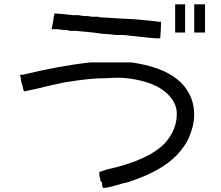

<svg xmlns="http://www.w3.org/2000/svg" viewBox="-20 -825 1040 904"><path d="M507.8 -531.2Q578.1 -531.2 597.7 -531.2Q738.3 -511.7 812.5 -453.1Q867.2 -410.2 886.7 -343.8Q906.2 -269.5 875 -191.4Q863.3 -156.2 832 -117.2Q765.6 -31.2 609.4 23.4Q593.8 27.3 589.8 31.2Q566.4 35.2 515.6 50.8Q468.8 62.5 464.8 58.6Q464.8 58.6 460.9 50.8Q460.9 46.9 460.9 35.2Q460.9 35.2 457 31.2L453.1 27.3Q453.1 15.6 449.2 7.8Q445.3 -15.6 449.2 -15.6Q449.2 -15.6 484.4 -27.3Q679.7 -70.3 757.8 -152.3Q812.5 -214.8 812.5 -289.1Q812.5 -316.4 800.8 -339.8Q750 -437.5 574.2 -457Q543 -460.9 484.4 -457Q441.4 -457 402.3 -453.1Q359.4 -449.2 285.2 -437.5Q210.9 -421.9 148.4 -406.2Q93.8 -394.5 93.8 -394.5Q89.8 -398.4 85.9 -421.9Q78.1 -441.4 78.1 -457L74.2 -472.7H85.9Q261.7 -515.6 406.2 -531.2Q437.5 -531.2 507.8 -531.2ZM238.3 -761.7Q253.9 -761.7 320.3 -753.9H347.7L371.1 -750Q398.4 -750 410.2 -746.1Q421.9 -746.1 429.7 -746.1H437.5H441.4Q453.1 -742.2 476.6 -742.2Q527.3 -738.3 613.3 -734.4Q703.1 -726.6 726.6 -722.7H738.3Q738.3 -695.3 734.4 -644.5H722.7Q699.2 -644.5 597.7 -656.2L562.5 -660.2H546.9H527.3Q496.1 -664.1 488.3 -664.1Q468.8 -664.1 418 -671.9L378.9 -675.8L335.9 -679.7Q320.3 -679.7 308.6 -679.7L296.9 -683.6H289.1Q273.4 -683.6 253.9 -687.5H242.2H234.4H222.7Q226.6 -703.1 230.5 -726.6Q234.4 -761.7 238.3 -761.7ZM894.5 -804.7H945.3V-671.9H894.5ZM804.7 -804.7H851.6V-671.9H804.7Z"/></svg>

Font: 和音 by 宁静之雨，公众号njzyshare
Style: Regular
Weight: 400
Designer: Steve Matteson
Foundry: Ascender Corporation
Version: Version 6.00;June 8, 2018;FontCreator 11.0.0.2388 32-bit